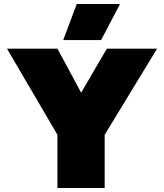

<svg xmlns="http://www.w3.org/2000/svg" viewBox="-20 -943 823 963"><path d="M365 -923H582L487 -742H297ZM268 -267 15 -699H268L387 -478L516 -699H768L505 -267V0H268Z"/></svg>

Font: Prompt Black
Style: Regular
Weight: 900
Designer: Katatrad Team
Foundry: CadsonDemak
Version: Version 1.001